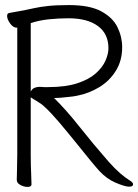

<svg xmlns="http://www.w3.org/2000/svg" viewBox="-20 -725 544 756"><path d="M486 10Q470 9 435.5 -5.5Q401 -20 372 -51Q358 -66 332 -98Q306 -130 274.5 -169Q243 -208 212 -244.5Q181 -281 156 -304Q145 -315 125.5 -326.5Q106 -338 101 -342V-115Q101 -98 101.5 -75Q102 -52 103 -31.5Q104 -11 104 1Q104 11 88 11Q75 11 60.5 3.5Q46 -4 46 -17Q46 -29 47 -58Q48 -87 48 -116V-616H45Q32 -616 20 -632.5Q8 -649 8 -662Q8 -673 17 -674Q37 -678 55.5 -681Q74 -684 115 -693Q137 -698 169.5 -701.5Q202 -705 252 -705Q333 -705 378.5 -680.5Q424 -656 442.5 -618Q461 -580 461 -539Q461 -486 436 -446Q411 -406 370.5 -381.5Q330 -357 283 -348Q269 -345 251.5 -343.5Q234 -342 217 -340Q211 -340 205 -339.5Q199 -339 193 -339Q240 -293 293 -226Q346 -159 408 -88Q434 -59 454 -42Q474 -25 490 -15Q504 -7 504 1Q504 10 488 10ZM138 -383Q146 -382 154 -382Q162 -382 169 -382Q238 -382 284 -397Q330 -412 357 -436Q384 -460 395.5 -486.5Q407 -513 407 -535Q407 -592 365.5 -622.5Q324 -653 250 -653Q210 -653 172 -649Q134 -645 101 -634V-364Q106 -375 115.5 -379Q125 -383 135 -383Z"/></svg>

Font: Moon Stars Kai T HW Light
Style: Regular
Weight: 300
Designer: GuiWonder
Version: Version 1.101